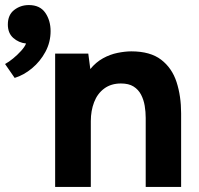

<svg xmlns="http://www.w3.org/2000/svg" viewBox="-24 -739 788 759"><path d="M34 -431 -4 -486Q11 -494 28 -508Q45 -522 59.5 -538Q74 -554 79 -567Q50 -570 28.5 -589Q7 -608 7 -642Q7 -680 32 -699.5Q57 -719 90 -719Q134 -719 155 -688.5Q176 -658 176 -616Q176 -572 155.5 -534Q135 -496 102.5 -469Q70 -442 34 -431ZM194 0V-527H325L333 -466Q355 -493 383 -508.5Q411 -524 441 -530Q471 -536 495 -536Q570 -536 613 -503Q656 -470 674 -414.5Q692 -359 692 -291V0H552V-273Q552 -297 548 -321Q544 -345 533.5 -365Q523 -385 504 -397Q485 -409 454 -409Q415 -409 388 -389Q361 -369 348 -335Q335 -301 335 -260V0Z"/></svg>

Font: Onest
Style: Bold
Weight: 700
Designer: Dmitri Voloshin, Andrey Kudryavtsev
Foundry: Dmitri Voloshin, Andrey Kudryavtsev
Version: Version 1.000;gftools[0.9.33]